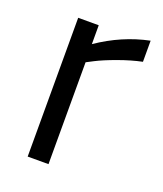

<svg xmlns="http://www.w3.org/2000/svg" viewBox="-103 -580 551 650"><g transform="rotate(20 173.0 -255.5)"><path d="M72 -500H146V-432Q232 -491 329 -511V-435Q290 -427 244.5 -410.5Q199 -394 172 -380L147 -367V0H72Z"/></g></svg>

Font: Cairo
Style: Regular
Weight: 400
Designer: Mohamed Gaber, the designers of Titillium
Foundry: Kief Type Foundry
Version: Version 2.009; ttfautohint (v1.5.33-1714) -l 8 -r 50 -G 200 